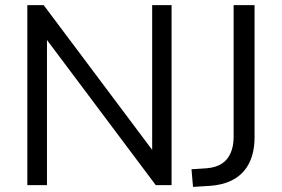

<svg xmlns="http://www.w3.org/2000/svg" viewBox="-20 -725 1104 752"><path d="M87 0V-705H151L600 -106H576V-705H652V0H590L141 -599H164V0ZM736 7 730 -62 790 -66Q825 -69 848 -83.5Q871 -98 883 -125Q895 -152 895 -188V-705H977V-187Q977 -130 957 -88.5Q937 -47 898 -24Q859 -1 801 3Z"/></svg>

Font: NunitoSans1
Style: Book
Weight: 400
Designer: Vernon Adams
Foundry: Vernon Adams
Version: Version 3.101;gftools[0.9.27]